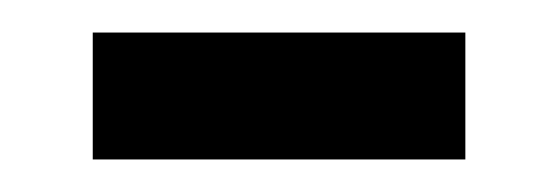

<svg xmlns="http://www.w3.org/2000/svg" viewBox="-20 -327 343 118"><path d="M37 -307H266V-229H37Z"/></svg>

Font: Noto Sans Display
Style: Regular
Weight: 400
Designer: Monotype Design team
Foundry: Monotype Imaging Inc.
Version: Version 1.000